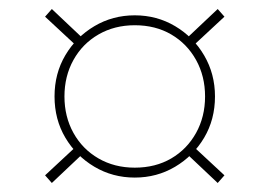

<svg xmlns="http://www.w3.org/2000/svg" viewBox="-20 -516 603 426"><path d="M279 -122Q230 -122 189.5 -146Q149 -170 125 -210.5Q101 -251 101 -302Q101 -353 125 -393.5Q149 -434 189.5 -458Q230 -482 279 -482Q328 -482 368.5 -458Q409 -434 433 -393Q457 -352 457 -302Q457 -251 433 -210.5Q409 -170 368.5 -146Q328 -122 279 -122ZM95 -110 80 -127 151 -193 167 -178ZM151 -413 80 -479 95 -496 167 -428ZM279 -144Q325 -144 360 -164.5Q395 -185 415 -221Q435 -257 435 -302Q435 -347 415 -383Q395 -419 360 -439.5Q325 -460 279 -460Q234 -460 198.5 -439.5Q163 -419 143 -383Q123 -347 123 -302Q123 -257 143 -221Q163 -185 198.5 -164.5Q234 -144 279 -144ZM463 -110 391 -178 407 -193 478 -127ZM407 -413 391 -428 463 -496 478 -479Z"/></svg>

Font: Lexend Deca Thin
Style: Regular
Weight: 250
Designer: Bonnie Shaver-Troup, Thomas Jockin
Foundry: Lexend
Version: Version 1.007